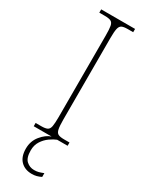

<svg xmlns="http://www.w3.org/2000/svg" viewBox="-242 -753 783 1016"><g transform="rotate(30 149.5 -245.0)"><path d="M45 0V-20H79Q104 -20 116 -26Q128 -32 131.5 -51Q135 -70 135 -108V-606Q135 -645 131.5 -663.5Q128 -682 116 -688Q104 -694 79 -694H45V-714H252V-694H219Q194 -694 182.5 -688Q171 -682 167 -663.5Q163 -645 163 -606V-108Q163 -70 167 -51Q171 -32 182.5 -26Q194 -20 219 -20H252V0ZM162 224Q119 224 93.5 198Q68 172 68 123Q68 77 95.5 43.5Q123 10 154 0H188Q170 7 148 22.5Q126 38 110.5 62Q95 86 95 118Q95 164 115 182Q135 200 162 200Q177 200 188.5 197Q200 194 218 187V210Q204 217 190.5 220.5Q177 224 162 224Z"/></g></svg>

Font: Noto Serif Lao SemiCondensed Thin
Style: Regular
Weight: 100
Width: 4
Designer: Monotype Design Team
Foundry: Monotype Imaging Inc.
Version: Version 2.003; ttfautohint (v1.8.4.7-5d5b)